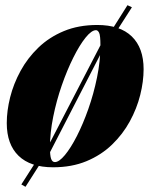

<svg xmlns="http://www.w3.org/2000/svg" viewBox="-20 -629 597 738"><path d="M349 -513Q332 -513 309 -484.5Q286 -456 262 -408Q238 -360 217.5 -301Q197 -242 184.5 -180Q172 -118 172 -62Q172 -31 176.5 -18.5Q181 -6 191 -6Q207 -6 229.5 -33Q252 -60 275.5 -106Q299 -152 319.5 -210Q340 -268 353 -331.5Q366 -395 366 -455Q366 -493 361 -503Q356 -513 349 -513ZM6 -156Q6 -203 19 -255Q32 -307 59 -356.5Q86 -406 127.5 -446Q169 -486 225.5 -509.5Q282 -533 354 -533Q441 -533 486.5 -489Q532 -445 532 -363Q532 -316 519 -264Q506 -212 479 -162.5Q452 -113 410.5 -73Q369 -33 312.5 -9.5Q256 14 184 14Q97 14 51.5 -30Q6 -74 6 -156ZM381 -468 470 -609 487 -601 391 -451ZM386 -459 162 -24 152 -42 377 -476ZM150 -24 78 89 62 80 140 -42Z"/></svg>

Font: Playfair Display Black
Style: Italic
Weight: 900
Italic angle: -14°
Designer: Claus Eggers Sørensen
Foundry: Claus Eggers Sørensen
Version: Version 1.203